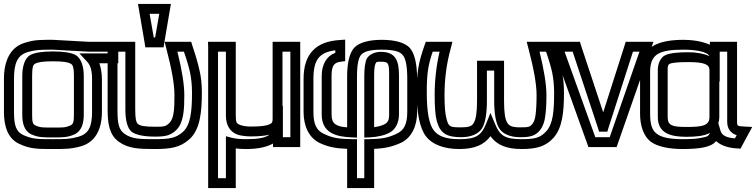

<svg xmlns="http://www.w3.org/2000/svg" viewBox="-22 -721 3836 974"><path d="M247 -519C184 -519 155 -520 104 -504C29 -482 -2 -410 -2 -321V-153C-2 -78 19 -17 76 9C131 35 170 35 247 35C308 35 339 35 389 21C462 0 495 -66 495 -153V-319C495 -349 490 -377 482 -400H553H578V-425V-484V-509H553H426C410 -509 265 -519 247 -519ZM247 -469C263 -469 408 -459 426 -459H528V-450H439H381L420 -408C437 -390 445 -364 445 -319V-153C445 -77 427 -42 375 -27C332 -15 308 -15 247 -15C170 -15 142 -15 96 -36C59 -53 49 -86 49 -153V-321C49 -400 66 -441 119 -457C162 -469 183 -469 247 -469ZM353 -140C353 -103 350 -91 334 -84C309 -73 295 -74 247 -74C198 -74 184 -73 159 -84C143 -91 141 -103 141 -140V-336C141 -377 145 -392 155 -397C169 -406 197 -410 247 -410C296 -410 324 -406 338 -397C348 -392 353 -377 353 -336V-140ZM403 -140V-336C403 -385 389 -425 363 -441C341 -454 300 -460 247 -460C193 -460 152 -454 130 -441C104 -425 91 -385 91 -336V-140C91 -97 100 -56 138 -39C174 -23 200 -24 247 -24C293 -24 319 -23 355 -39C393 -56 403 -97 403 -140Z M762 35C842 35 891 28 938 -14C993 -62 1002 -152 1002 -252C1002 -293 998 -332 990 -364C983 -397 971 -439 953 -492L948 -509H930H846H813L821 -478C849 -372 863 -294 863 -239C863 -171 861 -121 838 -98C819 -79 811 -78 764 -78C712 -78 687 -83 678 -92C668 -100 664 -121 664 -165V-484V-509H639H549H524V-484V-166C524 -93 533 -35 582 -1C630 33 684 35 762 35ZM762 -15C685 -15 647 -16 610 -42C579 -64 574 -97 574 -166V-459H614V-165C614 -115 623 -74 643 -55C663 -37 707 -28 764 -28C814 -28 842 -32 873 -62C911 -100 913 -170 913 -239C913 -292 901 -366 878 -459H911C926 -416 936 -381 942 -354C948 -324 952 -291 952 -252C952 -155 945 -87 905 -51C869 -20 838 -15 762 -15ZM811 -502 840 -672 845 -701H816H708H678L683 -672L712 -502L715 -481H737H787H808L811 -502ZM765 -531H758L737 -651H786L765 -531Z M1501 0V-484V-509H1476H1386H1361V-484V-119C1361 -101 1358 -96 1346 -91C1330 -83 1301 -79 1253 -79C1231 -79 1216 -81 1203 -85C1178 -92 1174 -99 1174 -134V-484V-509H1149H1059H1033L1034 -484V208V233H1059H1149H1174V208V32C1190 34 1208 35 1227 35C1283 35 1330 26 1363 7V25H1388H1476H1501V0ZM1345 -38C1325 -22 1288 -15 1227 -15C1198 -15 1175 -17 1154 -22L1124 -30V2V183H1084V-459H1124V-134C1124 -86 1145 -49 1189 -36C1206 -32 1228 -29 1253 -29C1290 -29 1322 -32 1345 -38ZM1451 -25H1413V-59V-184H1411V-459H1451V-25Z M1764 233H1851H1876V208V34C1931 32 1969 23 2013 3C2066 -23 2094 -81 2094 -153V-321C2094 -396 2081 -452 2056 -479C2030 -506 1979 -519 1914 -519C1852 -519 1802 -506 1777 -481C1751 -455 1739 -402 1739 -332V-75C1684 -79 1660 -92 1660 -140V-336C1660 -387 1672 -404 1707 -408L1729 -411V-433V-493V-520L1702 -518C1584 -511 1518 -451 1518 -321V-153C1518 -80 1546 -22 1599 4C1643 25 1683 32 1739 34V208V233H1764ZM1789 183V10V-15H1764C1697 -16 1664 -21 1621 -42C1583 -59 1568 -92 1568 -153V-321C1568 -419 1598 -455 1679 -466V-453C1635 -437 1610 -394 1610 -336V-140C1610 -46 1684 -27 1763 -24L1789 -23V-49V-332C1789 -396 1797 -430 1812 -445C1828 -461 1858 -469 1914 -469C1972 -469 2004 -461 2019 -444C2035 -428 2044 -390 2044 -321V-153C2044 -92 2028 -60 1991 -43C1948 -22 1915 -16 1850 -15H1826V10V183H1789ZM1952 -336V-140C1952 -112 1946 -101 1931 -92C1917 -84 1899 -79 1876 -76V-334C1876 -370 1878 -390 1884 -400C1887 -407 1890 -408 1910 -408C1950 -408 1952 -400 1952 -336ZM2002 -336C2002 -406 1990 -458 1910 -458C1880 -458 1851 -445 1839 -424C1830 -406 1826 -374 1826 -334V-49V-23L1852 -24C1894 -26 1931 -35 1956 -49C1985 -65 2002 -100 2002 -140V-336Z M2092 -252C2092 -146 2108 -68 2140 -28C2172 13 2232 35 2308 35C2383 35 2433 15 2466 -30C2499 15 2548 35 2624 35C2699 35 2746 22 2785 -21C2832 -72 2839 -157 2839 -252C2839 -293 2835 -332 2827 -364C2820 -397 2808 -439 2790 -492L2785 -509H2767H2683H2650L2658 -478C2686 -372 2700 -294 2700 -239C2700 -196 2698 -163 2695 -139C2692 -116 2687 -104 2680 -94C2666 -76 2659 -75 2615 -75C2577 -75 2562 -82 2552 -97C2540 -116 2535 -151 2535 -208V-388V-413H2510H2423H2398V-388V-208C2398 -150 2392 -115 2381 -97C2372 -81 2356 -75 2319 -75C2259 -75 2254 -77 2243 -119C2236 -144 2233 -183 2233 -239C2233 -319 2243 -398 2265 -477L2273 -509H2241H2156H2138L2132 -492C2102 -407 2092 -358 2092 -252ZM2143 -252C2143 -346 2149 -388 2173 -459H2208C2191 -386 2183 -312 2183 -239C2183 -181 2186 -135 2194 -106C2212 -42 2247 -25 2319 -25C2366 -25 2406 -41 2424 -71C2440 -98 2448 -146 2448 -208V-363H2485V-208C2485 -147 2493 -99 2509 -72C2527 -41 2568 -25 2615 -25C2663 -25 2694 -29 2720 -64C2732 -80 2741 -105 2744 -132C2748 -158 2750 -194 2750 -239C2750 -292 2738 -366 2715 -459H2748C2763 -416 2773 -381 2779 -354C2785 -324 2789 -291 2789 -252C2789 -159 2784 -93 2749 -55C2719 -22 2692 -15 2624 -15C2541 -15 2514 -32 2490 -91L2466 -148L2443 -91C2419 -32 2390 -15 2308 -15C2241 -15 2203 -29 2179 -59C2155 -90 2143 -151 2143 -252Z M3258 -509H3171H3152L3147 -492L3038 -151L2925 -492L2920 -509H2902H2806H2771L2783 -476L2957 8L2963 25H2981H3089H3106L3112 8L3281 -476L3293 -509H3258ZM3222 -459 3071 -25H2998L2842 -459H2883L3012 -70L3017 -53H3036H3041H3059L3064 -70L3189 -459H3222Z M3717 -103V-484V-509H3692H3604H3579V-494C3538 -513 3483 -519 3447 -519C3320 -519 3225 -486 3225 -357V-144C3225 -81 3244 -30 3278 -3C3311 22 3369 35 3442 35C3486 35 3523 32 3547 27C3580 20 3598 10 3611 -5C3635 17 3673 30 3719 32L3735 33L3742 19L3775 -42L3794 -77L3755 -79C3718 -81 3717 -82 3717 -103ZM3461 -77C3390 -77 3365 -83 3365 -127V-366C3365 -388 3367 -392 3375 -397C3387 -403 3417 -406 3469 -406C3551 -406 3577 -394 3577 -366V-127C3577 -82 3537 -77 3461 -77ZM3622 -96C3625 -105 3627 -115 3627 -127V-307H3629V-432V-459H3667V-103C3667 -65 3687 -45 3715 -35L3706 -19C3660 -23 3640 -35 3633 -58L3622 -96ZM3461 -27C3503 -27 3548 -30 3580 -47C3571 -29 3566 -28 3537 -22C3515 -17 3485 -15 3442 -15C3374 -15 3333 -24 3309 -43C3286 -60 3276 -90 3276 -144V-357C3276 -451 3328 -469 3447 -469C3499 -469 3565 -461 3577 -436C3549 -449 3512 -456 3469 -456C3414 -456 3373 -451 3353 -441C3329 -430 3315 -399 3315 -366V-127C3315 -42 3385 -27 3461 -27Z"/></svg>

Font: Gamestation DisplayOutline
Style: Regular
Weight: 400
Designer: Jonas Hecksher
Foundry: Jonas Hecksher, Playtypeª, e-types AS
Version: Version 1.003